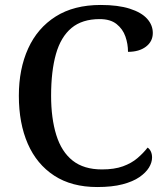

<svg xmlns="http://www.w3.org/2000/svg" viewBox="-20 -744 672 774"><path d="M372 10Q269 10 198.5 -36Q128 -82 92 -164.5Q56 -247 56 -358Q56 -466 93.5 -548.5Q131 -631 204.5 -677.5Q278 -724 386 -724Q456 -724 503 -709Q550 -694 573 -668.5Q596 -643 596 -611Q596 -577 568.5 -556Q541 -535 496 -535Q496 -567 485.5 -597Q475 -627 450 -647Q425 -667 382 -667Q311 -667 268 -631Q225 -595 205.5 -526Q186 -457 186 -358Q186 -267 207 -199.5Q228 -132 273 -96.5Q318 -61 391 -61Q441 -61 475.5 -73.5Q510 -86 534 -106.5Q558 -127 575 -149Q583 -144 588 -133.5Q593 -123 593 -109Q593 -89 580.5 -68.5Q568 -48 542 -30Q516 -12 474 -1Q432 10 372 10Z"/></svg>

Font: Noto Rashi Hebrew Medium
Style: Regular
Weight: 500
Version: Version 1.006